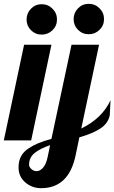

<svg xmlns="http://www.w3.org/2000/svg" viewBox="-51 -734 598 1004"><path d="M323 -500H467L374 -62Q483 -115 527 -210L523 -131Q514 -88 473 -61.5Q432 -35 364 -16L344 80Q308 250 164 250Q116 250 81 219.5Q46 189 46 142Q46 109 58.5 84.5Q71 60 97.5 42.5Q124 25 150 14.5Q176 4 218 -8ZM218 -500 112 0H-31L75 -500ZM111 -576Q88 -599 88 -632Q88 -665 111 -688.5Q134 -712 167 -712Q200 -712 223.5 -688.5Q247 -665 247 -632Q247 -599 223.5 -576Q200 -553 167 -553Q134 -553 111 -576ZM357 -578Q334 -601 334 -634Q334 -667 357 -690.5Q380 -714 413 -714Q446 -714 469.5 -690.5Q493 -667 493 -634Q493 -601 469.5 -578Q446 -555 413 -555Q380 -555 357 -578ZM101 128Q101 139 113 150Q125 161 141 161Q158 161 174.5 142.5Q191 124 199 83L211 25Q158 43 129.5 66.5Q101 90 101 128Z"/></svg>

Font: Lobster 1.3
Style: Regular
Weight: 400
Designer: Pablo Impallari
Foundry: Pablo Impallari. www.impallari.com
Version: Version 1.003 2010